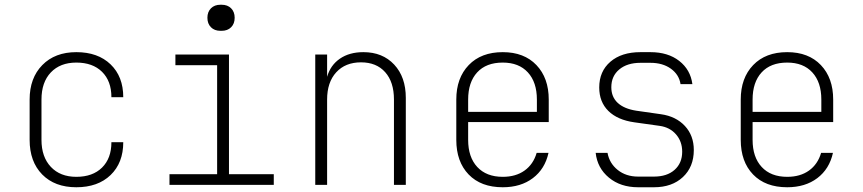

<svg xmlns="http://www.w3.org/2000/svg" viewBox="-20 -780 3640 810"><path d="M105 -190V-360Q105 -451 158.5 -505.5Q212 -560 302 -560Q393 -560 446.5 -508.5Q500 -457 500 -370H450Q450 -438 410.5 -477Q371 -516 302 -516Q234 -516 194.5 -474.5Q155 -433 155 -360V-190Q155 -118 194.5 -76Q234 -34 302 -34Q371 -34 410.5 -73Q450 -112 450 -180H500Q500 -93 446.5 -41.5Q393 10 302 10Q211 10 158 -44Q105 -98 105 -190Z M910 -650Q885 -650 870 -665Q855 -680 855 -705Q855 -730 870 -745Q885 -760 910 -760H915Q940 -760 955 -745Q970 -730 970 -705Q970 -680 955 -665Q940 -650 915 -650ZM1135 0H695V-45H896V-505H720V-550H946V-45H1135Z M1692 -367V0H1642V-360Q1642 -434 1605 -475.5Q1568 -517 1503 -517Q1437 -517 1398.5 -475Q1360 -433 1360 -360V0H1310V-550H1360V-456Q1374 -505 1414 -532.5Q1454 -560 1513 -560Q1594 -560 1643 -507.5Q1692 -455 1692 -367Z M2295 -265H1955V-190Q1955 -117 1993.5 -75.5Q2032 -34 2101 -34Q2156 -34 2193 -60.5Q2230 -87 2244 -135H2294Q2279 -67 2228 -28.5Q2177 10 2101 10Q2009 10 1957 -44Q1905 -98 1905 -190V-360Q1905 -451 1957.5 -505.5Q2010 -560 2101 -560Q2191 -560 2243 -505.5Q2295 -451 2295 -360ZM1955 -308H2245V-360Q2245 -433 2207 -474.5Q2169 -516 2101 -516Q2031 -516 1993 -474.5Q1955 -433 1955 -360Z M2672 10Q2598 10 2549 -30.5Q2500 -71 2493 -135H2543Q2551 -91 2586 -63Q2621 -35 2672 -35H2739Q2794 -35 2826 -63.5Q2858 -92 2858 -140Q2858 -183 2832 -213Q2806 -243 2763 -249L2656 -264Q2585 -274 2546.5 -312Q2508 -350 2508 -411Q2508 -479 2555 -519.5Q2602 -560 2682 -560H2724Q2798 -560 2845.5 -523Q2893 -486 2901 -425H2851Q2845 -465 2810.5 -490Q2776 -515 2724 -515H2682Q2626 -515 2592.5 -487Q2559 -459 2559 -412Q2559 -371 2586 -346Q2613 -321 2664 -313L2769 -298Q2832 -289 2869.5 -248.5Q2907 -208 2907 -147Q2907 -76 2861 -33Q2815 10 2739 10Z M3495 -265H3155V-190Q3155 -117 3193.5 -75.5Q3232 -34 3301 -34Q3356 -34 3393 -60.5Q3430 -87 3444 -135H3494Q3479 -67 3428 -28.5Q3377 10 3301 10Q3209 10 3157 -44Q3105 -98 3105 -190V-360Q3105 -451 3157.5 -505.5Q3210 -560 3301 -560Q3391 -560 3443 -505.5Q3495 -451 3495 -360ZM3155 -308H3445V-360Q3445 -433 3407 -474.5Q3369 -516 3301 -516Q3231 -516 3193 -474.5Q3155 -433 3155 -360Z"/></svg>

Font: JetBrains Mono Extra Light
Style: Regular
Weight: 200
Monospace: yes
Designer: Philipp Nurullin, Konstantin Bulenkov
Foundry: JetBrains
Version: 2.002